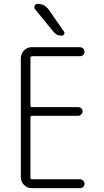

<svg xmlns="http://www.w3.org/2000/svg" viewBox="-20 -975 540 995"><path d="M174.8 -955.1Q210.9 -955.1 232.4 -924.8L311.5 -811.5Q316.4 -804.7 312 -797.4Q307.6 -790 299.8 -790Q272.5 -790 257.8 -809.6L162.1 -926.8Q155.3 -934.6 159.7 -944.8Q164.1 -955.1 174.8 -955.1ZM143.6 0Q120.1 0 104 -17.1Q87.9 -34.2 87.9 -56.6V-672.9Q87.9 -696.3 104.5 -713.4Q121.1 -730.5 143.6 -730.5H393.6Q403.3 -730.5 410.6 -723.6Q418 -716.8 418 -707Q418 -697.3 411.1 -690.4Q404.3 -683.6 393.6 -683.6H147.5Q138.7 -683.6 137.7 -675.8V-428.7Q137.7 -419.9 147.5 -419.9H384.8Q393.6 -419.9 400.9 -413.6Q408.2 -407.2 408.2 -397.9Q408.2 -388.7 400.9 -381.8Q393.6 -375 384.8 -375H147.5Q138.7 -375 137.7 -366.2V-54.7Q137.7 -45.9 147.5 -45.9H393.6Q403.3 -45.9 410.6 -39.6Q418 -33.2 418 -22.9Q418 -12.7 411.1 -6.3Q404.3 0 393.6 0Z"/></svg>

Font: Rounded Mgen+ 2m light
Style: Regular
Weight: 200
Designer: [Source Han Sans]
Ryoko NISHIZUKA  (kana & ideographs); Paul D. Hunt (Latin, Greek & Cyrillic); Wenlong ZHANG  (bopomofo
Version: Version 1.059.20150602